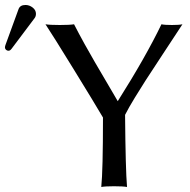

<svg xmlns="http://www.w3.org/2000/svg" viewBox="-54 -745 761 768"><path d="M446.3 -285.6Q448.2 -66.4 454.1 2.9Q438 0 401.9 0Q367.2 0 351.1 2.9Q357.9 -62 357.9 -274.9Q326.2 -329.1 241 -467.5Q155.8 -606 127.9 -647.9Q145 -645 185.1 -645Q225.1 -645 242.2 -647.9Q261.2 -610.8 284.4 -568.8Q307.6 -526.9 325 -497.3Q342.3 -467.8 371.8 -417.5Q401.4 -367.2 417 -340.3Q528.8 -517.1 591.8 -647.9Q604 -645 633.8 -645Q662.6 -645 675.8 -647.9Q648.4 -606.4 597.7 -529.1Q546.9 -451.7 528.3 -423.1Q509.8 -394.5 485.4 -354.5Q460.9 -314.5 446.3 -285.6ZM47.9 -725.1Q63.5 -725.1 76.7 -714.8Q89.8 -704.6 89.8 -689.9Q89.8 -679.2 84 -671.9L-7.8 -549.8Q-13.7 -542 -20 -542Q-25.9 -542 -30 -545.9Q-34.2 -549.8 -34.2 -555.2Q-34.2 -559.1 -32.2 -564.9L20 -708Q25.9 -725.1 47.9 -725.1Z"/></svg>

Font: Linux Biolinum
Style: Regular
Weight: 400
Designer: Philipp H. Poll
Foundry: Philipp H. Poll
Version: Version 0.6.4